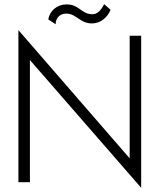

<svg xmlns="http://www.w3.org/2000/svg" viewBox="-20 -871 771 918"><path d="M211 -778 246 -755C246 -775 257 -806 298 -806C344 -806 363 -759 419 -759C461 -759 493 -787 509 -824L478 -851C461 -819 445 -803 422 -803C368 -803 360 -850 298 -850C253 -850 217 -819 211 -778ZM600 -700V-114L68 -727V0H123V-584L655 27V-700Z"/></svg>

Font: Jost Light
Style: Regular
Weight: 300
Version: Version 3.710